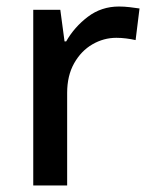

<svg xmlns="http://www.w3.org/2000/svg" viewBox="-20 -569 462 589"><path d="M345 -549Q361 -549 378 -547Q395 -545 408 -543L396 -446Q383 -449 367.5 -451Q352 -453 337 -453Q298 -453 263.5 -433Q229 -413 207.5 -375Q186 -337 186 -284V0H82V-539H165L178 -442H183Q208 -486 249.5 -517.5Q291 -549 345 -549Z"/></svg>

Font: Noto Sans Syriac Medium
Style: Regular
Weight: 500
Designer: Patrick Giasson and the Monotype Design Team
Foundry: Monotype Imaging Inc.
Version: Version 3.000; ttfautohint (v1.8.4.7-5d5b)